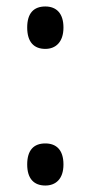

<svg xmlns="http://www.w3.org/2000/svg" viewBox="-20 -807 280 593"><path d="M64 -722C64 -677 85 -656 120 -656C152 -656 176 -677 176 -722C176 -766 154 -787 120 -787C84 -787 64 -766 64 -722ZM64 -299C64 -255 85 -234 120 -234C152 -234 176 -254 176 -299C176 -345 153 -364 120 -364C84 -364 64 -343 64 -299Z"/></svg>

Font: Noto Sans Khmer UI Condensed
Style: Regular
Weight: 400
Width: 3
Designer: Danh Hong and the Monotype Design Team
Foundry: Monotype Imaging Inc.
Version: Version 2.002